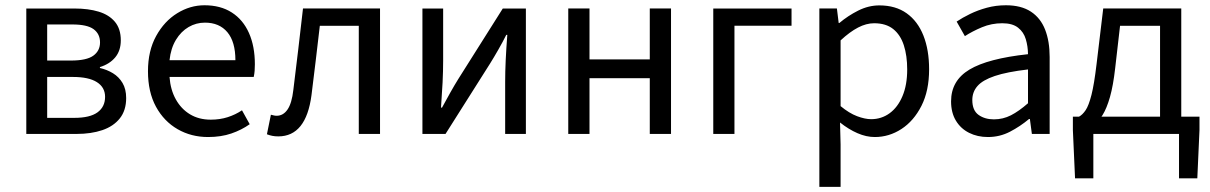

<svg xmlns="http://www.w3.org/2000/svg" viewBox="-20 -519 4690 744"><path d="M81.9 0V-486H268.9Q322.4 -486 362.5 -473.8Q402.7 -461.6 425.4 -434.4Q448.1 -407.1 448.1 -362.8Q448.1 -322.6 426.4 -296.6Q404.8 -270.7 367.2 -259.1V-255.5Q394.7 -249.2 417.7 -235.2Q440.7 -221.2 454.8 -197.5Q468.9 -173.8 468.9 -139.1Q468.9 -91.2 444.3 -60.3Q419.7 -29.4 376.5 -14.7Q333.2 0 276.6 0ZM162.8 -284.4H254.8Q315.6 -284.4 341.6 -303.3Q367.6 -322.1 367.6 -354.7Q367.6 -387.7 342.6 -406Q317.6 -424.2 260.5 -424.2H162.8ZM162.8 -62.3H267.8Q328.6 -62.3 357.9 -83.7Q387.2 -105.1 387.2 -143.7Q387.2 -180.5 355.5 -200.7Q323.9 -220.8 262.3 -220.8H162.8Z M786.1 12Q721.2 12 668.4 -18.3Q615.5 -48.6 584.4 -105.5Q553.4 -162.5 553.4 -242.9Q553.4 -322.1 585.1 -379.6Q616.7 -437 666.8 -467.8Q716.8 -498.6 772.3 -498.6Q834.7 -498.6 878.2 -470.6Q921.8 -442.7 944.7 -391.2Q967.6 -339.8 967.6 -270Q967.6 -256.3 966.7 -244.6Q965.8 -232.9 963.2 -220.8H636.9Q640.6 -170.9 661.4 -133.8Q682.1 -96.7 716.4 -76Q750.8 -55.3 796.7 -55.3Q832.2 -55.3 862.4 -65Q892.7 -74.8 917.7 -91.6L947.6 -37.7Q916.3 -15.4 876.4 -1.7Q836.5 12 786.1 12ZM636.9 -285.6H892.2Q892.2 -357 861.1 -394.2Q829.9 -431.3 774.1 -431.3Q740.3 -431.3 710.9 -414.3Q681.5 -397.2 661.7 -364.6Q641.9 -331.9 636.9 -285.6Z M1058.5 9.5Q1045.2 9.5 1035 7.4Q1024.9 5.4 1014.3 1.3L1029.7 -74.4Q1035 -73.4 1040.3 -71.9Q1045.5 -70.4 1051.9 -70.4Q1077.5 -70.4 1094.1 -94.5Q1110.8 -118.6 1116.7 -170.7Q1126.7 -249.2 1135.8 -328.2Q1144.8 -407.1 1154.1 -486.1H1452.6V0H1370.3V-419.1H1219.3Q1211.4 -352.4 1203.5 -284.8Q1195.6 -217.2 1187 -150.1Q1176.5 -70.5 1144.4 -30.5Q1112.2 9.5 1058.5 9.5Z M1616.9 0V-486H1697.2V-284.1Q1697.2 -244.7 1695 -199.3Q1692.7 -153.8 1688.9 -102.1H1692.9Q1707.3 -128.8 1724.5 -159.5Q1741.8 -190.2 1755.5 -212.2L1928.3 -486H2017.8V0H1937.5V-201.9Q1937.5 -240.6 1939.6 -286.1Q1941.8 -331.6 1945.8 -383.9H1941.8Q1928.1 -356.3 1910.8 -326.2Q1893.6 -296.1 1879.2 -273.1L1706.4 0Z M2182 0V-486.1H2264.3V-288.8H2497.9V-486.1H2580.2V0H2497.9V-215.9H2264.3V0Z M2743.9 0V-486H3047.2V-419.3H2826V0Z M3155 205.1V-486.1H3223L3229.9 -430H3232.6Q3265.7 -457.9 3305.6 -478Q3345.6 -498.1 3387.6 -498.1Q3450.4 -498.1 3493.3 -467.5Q3536.1 -437 3558.2 -381.3Q3580.3 -325.5 3580.3 -250.4Q3580.3 -167.6 3550.7 -109Q3521 -50.4 3473.2 -19.2Q3425.3 12 3369.8 12Q3336.9 12 3302.7 -2.9Q3268.5 -17.8 3235.1 -44.3L3237.3 40.5V205.1ZM3355.6 -57.2Q3395.8 -57.2 3427.4 -80.3Q3458.9 -103.3 3477.1 -146.5Q3495.4 -189.7 3495.4 -249.7Q3495.4 -303.3 3482.3 -343.7Q3469.2 -384 3441.1 -406.5Q3413 -428.9 3367.2 -428.9Q3336.8 -428.9 3305 -412.3Q3273.2 -395.8 3237.3 -362.5V-107.8Q3270.6 -80.2 3301.3 -68.7Q3332 -57.2 3355.6 -57.2Z M3808.3 12Q3767.6 12 3735.2 -4.3Q3702.8 -20.5 3684.1 -51.5Q3665.4 -82.4 3665.4 -126.2Q3665.4 -206.8 3736.8 -249.5Q3808.2 -292.3 3963.5 -309Q3963.2 -339.5 3955 -367Q3946.9 -394.6 3925.1 -411.7Q3903.4 -428.9 3863.9 -428.9Q3822.1 -428.9 3785.1 -413.4Q3748 -397.9 3718.9 -379L3687 -435.4Q3709.3 -450.4 3739 -464.9Q3768.7 -479.4 3803.9 -489Q3839.1 -498.6 3878.1 -498.6Q3937.2 -498.6 3974.7 -473.9Q4012.2 -449.2 4029.8 -404.2Q4047.4 -359.2 4047.4 -298.3V0H3978.5L3970.8 -57.9H3967.6Q3933.1 -29.1 3893.5 -8.5Q3853.9 12 3808.3 12ZM3831.2 -56.5Q3866.6 -56.5 3897.5 -72.3Q3928.3 -88.1 3963.5 -118.9V-249.9Q3881.8 -240.4 3834.7 -224.5Q3787.6 -208.6 3767.7 -185.6Q3747.7 -162.7 3747.7 -131.5Q3747.7 -91.2 3771.9 -73.8Q3796.1 -56.5 3831.2 -56.5Z M4216.7 0V172H4145.8L4137.4 -14.9V-67H4628V-14.9L4619.6 172H4548.7V0ZM4475.2 -24.7V-419.1H4320.2L4301.3 -254.8Q4293.7 -187.5 4281.2 -143.3Q4268.6 -99.1 4252.5 -73.3Q4236.3 -47.5 4217.7 -35Q4199.2 -22.6 4179.7 -18.8L4161.3 -67Q4174.8 -74.3 4186.8 -92Q4198.8 -109.7 4209.4 -151.1Q4219.9 -192.4 4229.2 -270.8L4255 -486.1H4557.4V-24.7Z"/></svg>

Font: Source Sans Variable
Style: Regular
Weight: 200
Designer: Paul D. Hunt
Foundry: Adobe Systems Incorporated
Version: Version 3.006;hotconv 1.0.111;makeotfexe 2.5.65597